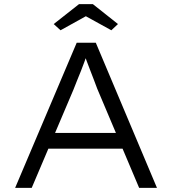

<svg xmlns="http://www.w3.org/2000/svg" viewBox="-20 -906 830 926"><path d="M53 0 350 -700H442L737 0H651L449 -478Q440 -502 431.5 -524.5Q423 -547 414.5 -568.5Q406 -590 398 -612Q390 -634 382 -656H404Q395 -630 387 -607.5Q379 -585 370.5 -564Q362 -543 353 -521Q344 -499 334 -473L133 0ZM177 -189 208 -265H577L603 -189ZM272 -760 239 -790 361 -886H428L549 -790L517 -760L379 -836H409Z"/></svg>

Font: Lexend Exa Light
Style: Regular
Weight: 300
Designer: Bonnie Shaver-Troup, Thomas Jockin
Foundry: Lexend
Version: Version 1.007